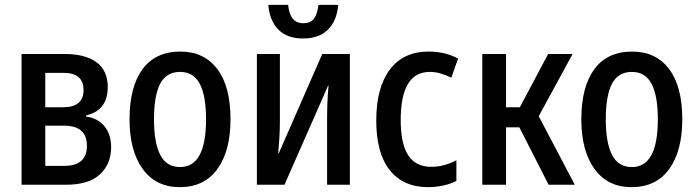

<svg xmlns="http://www.w3.org/2000/svg" viewBox="-20 -763 2878 793"><path d="M69 0V-540H247Q332 -540 378.5 -506Q425 -472 425 -403Q425 -307 335 -286V-282Q384 -275 411.5 -241.5Q439 -208 439 -155Q439 -86 393 -43Q347 0 253 0ZM167 -320H241Q325 -320 325 -391Q325 -462 243 -462H167ZM167 -78H246Q339 -78 339 -161Q339 -244 244 -244H167Z M722 10Q624 10 569.5 -65Q515 -140 515 -270Q515 -404 568.5 -477Q622 -550 725 -550Q823 -550 877.5 -478Q932 -406 932 -270Q932 -140 878 -65Q824 10 722 10ZM724 -73Q831 -73 831 -270Q831 -368 805 -417Q779 -466 724 -466Q667 -466 641.5 -417Q616 -368 616 -270Q616 -173 642 -123Q668 -73 724 -73Z M1041 0V-540H1136V-260Q1136 -230 1134 -196Q1132 -162 1129 -129H1131L1311 -540H1425V0H1331V-278Q1331 -309 1332.5 -343.5Q1334 -378 1337 -409H1335L1155 0ZM1232 -604Q1167 -604 1130.5 -640Q1094 -676 1088 -743H1170Q1177 -667 1233 -667Q1262 -667 1276.5 -685.5Q1291 -704 1295 -743H1377Q1371 -676 1334 -640Q1297 -604 1232 -604Z M1748 10Q1646 10 1590 -60Q1534 -130 1534 -265Q1534 -401 1590 -475.5Q1646 -550 1750 -550Q1819 -550 1872 -521L1844 -442Q1820 -454 1798.5 -460Q1777 -466 1755 -466Q1635 -466 1635 -267Q1635 -169 1666 -121.5Q1697 -74 1762 -74Q1813 -74 1865 -101V-16Q1841 -3 1809.5 3.5Q1778 10 1748 10Z M1972 0V-540H2070V-320H2127L2244 -540H2345L2205 -283L2354 0H2246L2125 -237H2070V0Z M2588 10Q2490 10 2435.5 -65Q2381 -140 2381 -270Q2381 -404 2434.5 -477Q2488 -550 2591 -550Q2689 -550 2743.5 -478Q2798 -406 2798 -270Q2798 -140 2744 -65Q2690 10 2588 10ZM2590 -73Q2697 -73 2697 -270Q2697 -368 2671 -417Q2645 -466 2590 -466Q2533 -466 2507.5 -417Q2482 -368 2482 -270Q2482 -173 2508 -123Q2534 -73 2590 -73Z"/></svg>

Font: Noto Sans Condensed Medium
Style: Regular
Weight: 500
Width: 3
Designer: Monotype Design Team
Foundry: Monotype Imaging Inc.
Version: Version 2.013; ttfautohint (v1.8.4.7-5d5b)